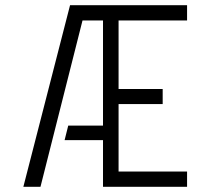

<svg xmlns="http://www.w3.org/2000/svg" viewBox="-20 -720 767 740"><path d="M70 0 250 -700H701V-641H437V-377H607V-319H437V-59H701V0H377V-180H229L243 -236H377V-641H298L136 0Z"/></svg>

Font: Stick No Bills Light
Style: Regular
Weight: 300
Version: Version 2.000